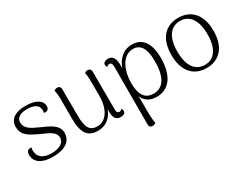

<svg xmlns="http://www.w3.org/2000/svg" viewBox="-71 -1026 2264 1759"><g transform="rotate(-30 1061.0 -146.5)"><path d="M225 13C382 13 425 -61 425 -123C425 -215 332 -245 251 -283C182 -315 119 -341 119 -411C119 -466 174 -485 232 -485C305 -485 351 -461 354 -412C356 -402 356 -389 352 -377C362 -374 370 -374 379 -377C399 -382 406 -397 406 -417C406 -480 344 -518 235 -518C143 -518 63 -484 63 -396C63 -299 140 -268 218 -230C291 -195 367 -175 367 -107C367 -51 309 -21 228 -21C146 -21 93 -57 91 -122C90 -137 91 -148 95 -160C55 -166 41 -143 41 -111C41 -44 93 13 225 13Z M984 -56C977 -42 965 -40 958 -40C937 -40 929 -53 929 -90L928 -480C928 -503 914 -517 894 -517C877 -517 866 -509 860 -503C870 -471 870 -436 870 -264C870 -84 783 -25 719 -25C637 -25 607 -71 607 -207L606 -482C606 -504 592 -517 572 -517C556 -517 546 -510 538 -503C545 -479 548 -442 548 -404V-201C549 -43 598 13 704 13C781 13 846 -34 874 -115V-84C874 -23 897 8 944 8C976 8 995 -6 995 -29C995 -38 992 -46 984 -56Z M1362 -517C1268 -517 1209 -456 1178 -373V-407C1178 -475 1157 -514 1107 -514C1076 -514 1055 -500 1055 -478C1055 -470 1059 -460 1066 -450C1073 -464 1085 -466 1093 -466C1114 -466 1122 -453 1122 -416L1121 190C1121 212 1135 225 1156 225C1173 225 1184 217 1190 211C1183 183 1180 118 1180 76V-75C1201 -19 1252 13 1323 13C1457 13 1532 -96 1532 -278C1532 -372 1509 -517 1362 -517ZM1312 -27C1204 -27 1181 -119 1181 -212C1181 -358 1244 -477 1350 -477C1456 -477 1469 -361 1469 -277C1469 -109 1412 -27 1312 -27Z M1851 13C1991 13 2074 -86 2074 -252C2074 -419 1991 -517 1851 -517C1710 -517 1628 -419 1628 -252C1628 -86 1710 13 1851 13ZM1851 -20C1749 -20 1691 -104 1691 -252C1691 -400 1749 -484 1851 -484C1952 -484 2010 -400 2010 -252C2010 -104 1952 -20 1851 -20Z"/></g></svg>

Font: Arima Koshi Light
Style: Regular
Weight: 300
Designer: Joana Correia and Natanael Gama
Foundry: NDISCOVER
Version: Version 1.019;PS 001.019;hotconv 1.0.88;makeotf.lib2.5.64775